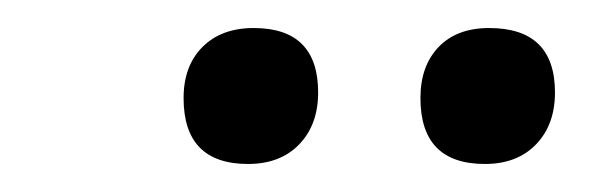

<svg xmlns="http://www.w3.org/2000/svg" viewBox="-20 -679 433 137"><path d="M161 -659Q207 -659 207 -613Q207 -590 193.5 -576Q180 -562 157 -562Q111 -562 111 -609Q111 -632 124.5 -645.5Q138 -659 161 -659ZM329 -659Q376 -659 376 -613Q376 -590 362.5 -576Q349 -562 326 -562Q280 -562 280 -609Q280 -632 293 -645.5Q306 -659 329 -659Z"/></svg>

Font: Alegreya Sans Medium
Style: Italic
Weight: 500
Italic angle: -7°
Designer: Juan Pablo del Peral
Foundry: Huerta Tipografica
Version: Version 2.007